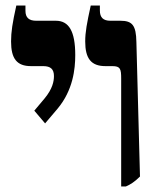

<svg xmlns="http://www.w3.org/2000/svg" viewBox="-20 -667 563 694"><path d="M418 7H435C451 0 466 -9 486 -29L473 -515C472 -576 458 -592 415 -592H379C353 -592 341 -604 341 -629V-647H308C294 -583 288 -551 288 -517C288 -456 309 -428 361 -428H386C415 -428 418 -418 418 -383ZM143 -221 188 -274C244 -341 252 -417 252 -468C252 -554 229 -592 182 -592H111C85 -592 72 -603 72 -628V-647H39C25 -584 20 -552 20 -517C20 -455 41 -428 92 -428H136C163 -428 175 -417 175 -392C175 -373 170 -346 141 -311L104 -267Z"/></svg>

Font: Noto Serif Hebrew Condensed Extra
Style: Regular
Weight: 800
Width: 3
Designer: Monotype Design Team
Foundry: Monotype Imaging Inc.
Version: Version 1.901